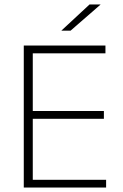

<svg xmlns="http://www.w3.org/2000/svg" viewBox="-20 -844 552 864"><path d="M87 0V-639H127.5V0ZM99.5 0V-35H457.5V0ZM109.5 -309.5V-344.5H447.5V-309.5ZM98.5 -604V-639H454.5V-604ZM383 -824H432V-823L297.5 -706H256.5V-706.5Z"/></svg>

Font: Anek Odia Medium ExtraLight
Style: Regular
Weight: 250
Version: Version 1.003